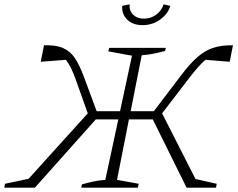

<svg xmlns="http://www.w3.org/2000/svg" viewBox="-32 -866 1100 886"><path d="M129 0H-12L-9 -18L100 -41L373 -343L316 -503Q306 -531 295 -553Q284 -575 272 -590L156 -581L171 -657Q226 -659 259.5 -644Q293 -629 313.5 -598Q334 -567 352 -520L414 -353H522L577 -609L468 -629L472 -645H733L730 -631Q700 -623 675 -618Q650 -613 622 -611L571 -353H678L805 -520Q844 -572 879 -602.5Q914 -633 952.5 -645.5Q991 -658 1043 -657L1028 -581L916 -590Q885 -564 838 -502L716 -343L870 -40L968 -18L965 0H829L673 -315H563L508 -36L608 -18L604 0H343L346 -15Q377 -24 401.5 -29Q426 -34 454 -36L514 -315H410ZM626 -750Q581 -750 555 -775.5Q529 -801 532 -839L566 -846Q564 -816 582.5 -798Q601 -780 632 -780Q664 -780 688.5 -798Q713 -816 723 -846L754 -839Q743 -802 707.5 -776Q672 -750 626 -750Z"/></svg>

Font: Piazzolla ExtraLight
Style: Italic
Weight: 200
Italic angle: -11.3°
Designer: Juan Pablo del Peral
Foundry: Huerta Tipografica
Version: Version 1.330